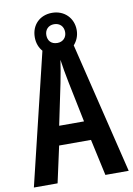

<svg xmlns="http://www.w3.org/2000/svg" viewBox="-96 -937 691 997"><g transform="rotate(-10 250.0 -438.5)"><path d="M377 0H500L332 -691C350 -711 361 -737 361 -767C361 -830 315 -877 250 -877C185 -877 140 -832 140 -767C140 -737 150 -711 167 -692L0 0H125L167 -192H335ZM251 -718C218 -718 201 -739 201 -768C201 -796 220 -817 250 -817C280 -817 300 -797 300 -767C300 -738 280 -718 251 -718ZM272 -508 316 -293H185L230 -509C239 -555 246 -594 251 -629C256 -593 263 -553 272 -508Z"/></g></svg>

Font: Noto Sans Hebrew ExtraCondensed SemiBold
Style: Regular
Weight: 600
Width: 2
Designer: Ben Nathan
Foundry: Google LLC
Version: Version 3.001